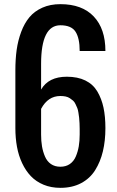

<svg xmlns="http://www.w3.org/2000/svg" viewBox="-20 -904 569 933"><path d="M54.7 -562.5Q54.7 -616.2 61 -661.9Q67.4 -707.5 83 -749.3Q98.6 -791 123 -820.3Q147.5 -849.6 185.8 -866.7Q224.1 -883.8 273.4 -883.8Q378.9 -883.8 435.5 -824Q492.2 -764.2 492.2 -656.2H367.2Q367.2 -718.8 346.9 -750Q326.7 -781.2 273.4 -781.2Q179.7 -781.2 179.7 -593.8V-468.8Q215.8 -531.2 304.7 -531.2Q357.4 -531.2 394.8 -512.9Q432.1 -494.6 452.9 -459.7Q473.6 -424.8 482.9 -381.3Q492.2 -337.9 492.2 -281.2Q492.2 -219.7 480 -168.7Q467.8 -117.7 442.4 -77.1Q417 -36.6 374 -13.9Q331.1 8.8 273.4 8.8Q228.5 8.8 191.9 -6.3Q155.3 -21.5 130.1 -47.9Q105 -74.2 87.6 -111.1Q70.3 -147.9 62.5 -190.7Q54.7 -233.4 54.7 -281.2ZM179.7 -250Q179.7 -218.8 184.1 -192.9Q188.5 -167 198.5 -143.6Q208.5 -120.1 227.5 -106.9Q246.6 -93.8 273.4 -93.8Q300.3 -93.8 319.3 -106.9Q338.4 -120.1 348.4 -143.6Q358.4 -167 362.8 -193.1Q367.2 -219.2 367.2 -250Q367.2 -268.6 367.2 -278.1Q367.2 -287.6 366.5 -305.2Q365.7 -322.8 364.5 -332.3Q363.3 -341.8 361.1 -356.4Q358.9 -371.1 355.5 -379.2Q352.1 -387.2 346.9 -398.2Q341.8 -409.2 335 -415Q328.1 -420.9 319.3 -426.8Q310.5 -432.6 298.8 -435.1Q287.1 -437.5 273.4 -437.5Q212.9 -437.5 179.7 -375Z"/></svg>

Font: OswaldRegular
Style: Regular
Weight: 400
Designer: vernon adams
Foundry: vernon adams
Version: Version 1.000